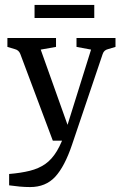

<svg xmlns="http://www.w3.org/2000/svg" viewBox="-20 -570 496 778"><path d="M17 135Q65 131 101 122Q137 113 163.5 94.5Q190 76 210.5 42Q231 8 248 -46L349 -369L290 -380V-416H448V-380L418 -371Q410 -369 404.5 -364.5Q399 -360 396 -351L272 16Q242 105 203.5 146.5Q165 188 102 188Q81 188 59.5 186Q38 184 17 181ZM255 0H194L62 -352Q56 -367 40 -371L10 -380V-416H207V-380L145 -369L268 -24ZM120 -550H362V-497H120Z"/></svg>

Font: Rasa
Style: Regular
Weight: 400
Designer: Anna Giedrys (Yrsa+Rasa design), David Brezina (Yrsa art-direction, Rasa art-direction, design)
Foundry: Rosetta Type Foundry
Version: Version 2.004